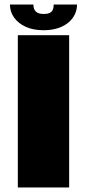

<svg xmlns="http://www.w3.org/2000/svg" viewBox="-20 -831 390 851"><path d="M59 0H286.5V-675H59ZM173 -697Q219 -697 252.5 -712.2Q286 -727.5 303.8 -753.5Q321.5 -779.5 321.5 -811H218Q218 -797 213.8 -787.5Q209.5 -778 199.5 -773.5Q189.5 -769 173 -769Q158.5 -769 148.5 -773.5Q138.5 -778 133.2 -787.2Q128 -796.5 128 -811H24Q24 -779.5 42.2 -753.5Q60.5 -727.5 94 -712.2Q127.5 -697 173 -697Z"/></svg>

Font: Anybody UltraCondensed Thin Black
Style: Regular
Weight: 900
Version: Version 1.111